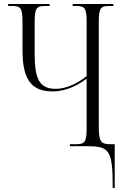

<svg xmlns="http://www.w3.org/2000/svg" viewBox="-20 -734 622 964"><path d="M546 210H556V-10H534C487 -10 476 -22 476 -99V-621C476 -693 484 -704 529 -704H549V-714H345V-704H361C407 -704 415 -693 415 -621V-352C380 -323 320 -288 259 -288C172 -288 154 -348 154 -467V-621C154 -693 162 -704 208 -704H229V-714H21V-704H40C85 -704 93 -693 93 -621V-480C93 -335 138 -275 243 -275C321 -275 381 -314 415 -339V-93C415 -21 407 -10 361 -10H331V0H413C529 0 546 16 546 210Z"/></svg>

Font: Noto Serif Display ExtraCondensed Light
Style: Regular
Weight: 300
Width: 2
Designer: Monotype Design Team
Foundry: Monotype Imaging Inc.
Version: Version 2.009